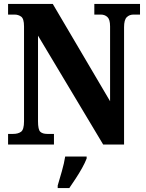

<svg xmlns="http://www.w3.org/2000/svg" viewBox="-20 -734 741 975"><path d="M21 0V-54H47Q72 -54 87 -65Q102 -76 102 -118V-600Q102 -639 87.5 -649.5Q73 -660 54 -660H21V-714H248L539 -220V-600Q539 -635 525.5 -647.5Q512 -660 492 -660H459V-714H691V-660H658Q637 -660 623.5 -646.5Q610 -633 610 -596V0H504L173 -553V-118Q173 -76 184.5 -65Q196 -54 220 -54H254V0ZM273 208Q282 178 294 136Q306 94 311 61H420V71Q412 92 397 119Q382 146 364.5 172.5Q347 199 332 221H273Z"/></svg>

Font: Noto Serif Hebrew Condensed ExtraBold
Style: Regular
Weight: 800
Width: 3
Designer: Monotype Design Team
Foundry: Monotype Imaging Inc.
Version: Version 2.004; ttfautohint (v1.8.4.7-5d5b)